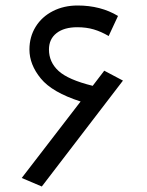

<svg xmlns="http://www.w3.org/2000/svg" viewBox="-20 -665 536 698"><path d="M427 -372 132 13 59 -18 273 -296Q170 -329 128.5 -379.5Q87 -430 87 -485Q87 -531 109.5 -567.5Q132 -604 172 -624.5Q212 -645 262 -645Q346 -645 409 -607L375 -534Q348 -550 321 -558Q294 -566 261 -566Q213 -566 185.5 -544.5Q158 -523 158 -485Q158 -439 193 -407Q228 -375 317 -353L359 -408Z"/></svg>

Font: FiraGO Book
Style: Italic
Weight: 350
Italic angle: -8°
Designer: bBox Type GmbH
Foundry: bBox Type GmbH
Version: Version 1.001